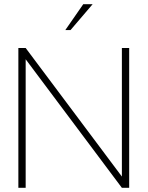

<svg xmlns="http://www.w3.org/2000/svg" viewBox="-20 -900 707 920"><path d="M68 -670V0H103V-616L564 0H599V-670H564V-54L103 -670ZM293 -756H318L424 -880H379Z"/></svg>

Font: LT Wave Alt Thin
Style: Regular
Weight: 100
Designer: Daniel Lyons
Version: Version 2.5 (Glyphs App)